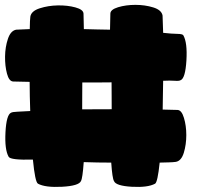

<svg xmlns="http://www.w3.org/2000/svg" viewBox="-20 -758 816 778"><path d="M711.9 -433.1Q706.1 -429.2 687.5 -430.7Q668.9 -432.1 641.1 -430.7Q640.6 -405.8 640.1 -372.3Q639.6 -338.9 639.2 -314Q671.9 -313 699.2 -312.5Q715.8 -312 725.3 -280.5Q734.9 -249 734.9 -210.7Q734.9 -172.4 724.9 -139.2Q714.8 -106 692.4 -102.1Q682.1 -100.6 665.3 -100.1Q648.4 -99.6 627 -99.1Q618.7 -19.5 608.4 -13.7Q579.1 2.4 514.2 -1.2Q449.2 -4.9 441.9 -24.4Q435.1 -35.2 430.7 -99.1Q406.2 -99.1 375 -99.6Q343.8 -100.1 319.3 -101.1Q314.5 -35.2 308.1 -24.4Q299.8 -4.9 231.4 -1.2Q163.1 2.4 133.8 -13.7Q122.1 -20.5 113.3 -111.3Q22.9 -108.9 15.1 -122.6Q-1.5 -151.4 2.2 -222.2Q5.9 -293 24.9 -301.3Q31.2 -304.7 51.5 -305.4Q71.8 -306.2 102.5 -308.1Q101.6 -333 100.8 -367.2Q100.1 -401.4 100.1 -426.3Q61 -426.8 33.7 -427.7Q16.6 -428.2 8.3 -459.5Q0 -490.7 0.5 -529.1Q1 -567.4 12 -600.3Q22.9 -633.3 45.4 -637.7Q67.4 -639.2 100.6 -640.1Q101.1 -678.7 103 -690.9Q106.9 -713.4 141.1 -724.4Q175.3 -735.4 214.4 -736.1Q253.4 -736.8 285.6 -728Q317.9 -719.2 318.4 -702.6Q318.8 -688.5 319.1 -672.9Q319.3 -657.2 319.8 -640.1Q341.8 -639.2 372.8 -638.7Q403.8 -638.2 425.8 -637.7Q426.3 -675.8 427.2 -702.6Q427.2 -719.2 458.7 -728.8Q490.2 -738.3 528.8 -738.3Q567.4 -738.3 600.8 -728Q634.3 -717.8 638.7 -695.3Q640.1 -669.9 641.1 -625Q675.8 -621.1 697.5 -620.8Q719.2 -620.6 722.7 -615.2Q739.7 -585.9 735.4 -513.2Q731 -440.4 711.9 -433.1ZM432.6 -315.4Q432.6 -337.9 432.4 -369.4Q432.1 -400.9 432.1 -424.3Q411.1 -423.8 373 -423.8Q335 -423.8 313.5 -423.8Q313.5 -400.4 313.2 -368.9Q313 -337.4 313 -314.9Q334 -314.9 372.3 -315.2Q410.6 -315.4 432.6 -315.4Z"/></svg>

Font: ARCO
Style: Regular
Weight: 700
Designer: Rafael Olivo Díaz, Denis Ignatov
Foundry: Rafael Olivo Díaz
Version: Version 1.10 March 1, 2019